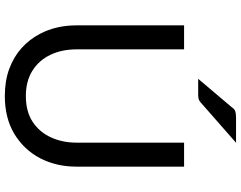

<svg xmlns="http://www.w3.org/2000/svg" viewBox="-119 -847 974 776"><g transform="rotate(90 368.0 -459.0)"><path d="M368 8.5Q306.5 8.5 258 -9.5Q209.5 -27.5 174.2 -59.2Q139 -91 117 -133Q82.5 -198.5 82.5 -281V-716H179.5V-281.5Q179.5 -222 201.5 -175.8Q223.5 -129.5 265.8 -103Q308 -76.5 368 -76.5Q431 -76.5 472.8 -104.2Q514.5 -132 535.5 -178.5Q556.5 -225 556.5 -281V-716H653.5V-281Q653.5 -199.5 619.5 -134.2Q585.5 -69 520.5 -29.5Q456.5 8.5 368 8.5ZM362.5 -773H298.5L414.5 -910Q421 -920 430.2 -923Q439.5 -926 456.5 -926H557L394 -783Q387 -776.5 379.8 -774.8Q372.5 -773 362.5 -773Z"/></g></svg>

Font: Verano Sans
Style: Regular
Weight: 400
Designer: Lukasz Dziedzic with Adam Twardoch and Botio Nikoltchev
Foundry: tyPoland Lukasz Dziedzic
Version: Version 3.001;December 28, 2019;FontCreator 12.0.0.2547 64-b